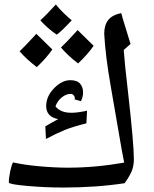

<svg xmlns="http://www.w3.org/2000/svg" viewBox="-20 -839 696 869"><path d="M266.1 9.8Q184.1 9.8 102.1 2.4Q20 -4.9 20 -13.2Q20 -34.7 26.4 -64.5Q32.7 -94.2 39.1 -104Q87.9 -92.8 158.4 -86.4Q229 -80.1 288.1 -80.1Q411.1 -80.1 542 -103Q530.8 -159.2 518.3 -234.1Q505.9 -309.1 481.4 -447.5Q457 -585.9 451.7 -686Q451.7 -725.1 469.5 -748Q487.3 -771 528.8 -779.8Q531.7 -768.6 534.4 -758.8Q537.1 -749 570.8 -640.1L540 -612.8Q544.4 -549.3 559.1 -424.8Q585.9 -189 585.9 -117.2Q585.9 -85 574 -59.6Q562 -34.2 543.9 -9.8Q416 9.8 266.1 9.8ZM317.9 -389.2 318.8 -395Q318.8 -401.4 313.5 -407.7Q308.1 -414.1 299.8 -414.1Q279.8 -414.1 260.3 -398.7Q240.7 -383.3 231 -357.9Q252.9 -328.6 303.2 -328.6Q331.1 -328.6 374 -337.9L371.1 -280.8Q311.5 -266.1 273.9 -251Q236.3 -235.8 188 -210L185.1 -267.1L213.9 -283.7L243.2 -299.8Q189 -310.5 189 -358.9Q189 -402.8 224.6 -439.5Q260.3 -476.1 297.9 -476.1Q329.1 -476.1 342.5 -460.2Q356 -444.3 356 -420.9Q356 -400.4 346.2 -380.9ZM304.7 -747.1Q257.8 -696.8 236.8 -682.1Q193.8 -711.4 162.6 -747.1Q189 -770.5 232.9 -818.8Q246.1 -801.3 268.8 -779.3Q291.5 -757.3 304.7 -747.1ZM216.8 -615.2Q190.4 -576.7 146.5 -535.2Q99.1 -571.3 68.8 -606.9Q89.4 -625.5 144.5 -686Q152.3 -677.7 216.8 -615.2ZM403.8 -631.8Q377.4 -593.3 333.5 -551.8Q287.6 -586.9 255.9 -624Q276.4 -642.6 331.5 -703.1Q342.3 -691.4 403.8 -631.8Z"/></svg>

Font: Droid Arabic Naskh Colored
Style: Regular
Weight: 400
Designer: Pascal Zoghbi
Foundry: Ascender Corporation
Version: Version 1.00